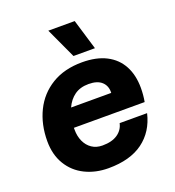

<svg xmlns="http://www.w3.org/2000/svg" viewBox="-143 -901 936 1025"><g transform="rotate(-20 325.0 -388.0)"><path d="M40 -235Q40 -330 77 -405.5Q114 -481 185.5 -524.5Q257 -568 358 -568Q439 -568 494.5 -539.5Q550 -511 578.5 -458Q607 -405 607 -332Q607 -292 600 -254H198V-243Q198 -206 211.5 -176.5Q225 -147 250 -130Q275 -113 310 -113Q364 -113 396 -135Q428 -157 436 -194H592Q569 -96 495.5 -42Q422 12 299 12Q226 12 167 -17Q108 -46 74 -102Q40 -158 40 -235ZM449 -361Q451 -400 426 -423.5Q401 -447 351 -447Q303 -447 271 -424Q239 -401 221 -361ZM327 -615 247 -788H397L449 -615Z"/></g></svg>

Font: Azeret Mono
Style: Bold Italic
Weight: 700
Italic angle: -12°
Designer: Martin Vácha
Foundry: Displaay
Version: Version 1.000; Glyphs 3.0.3, build 3074